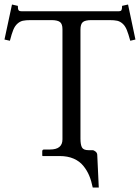

<svg xmlns="http://www.w3.org/2000/svg" viewBox="-34 -688 619 849"><path d="M321.8 -75.2Q321.8 -48.3 328.4 -36.1Q335 -23.9 357.9 -23.9H375Q380.9 -23.9 388.2 -18.1Q395.5 -12.2 396 -3.9L402.8 141.1H376Q370.1 111.8 360.6 88.9Q351.1 65.9 334.5 45.4Q317.9 24.9 291.5 13.4Q265.1 2 230 2H154.8L152.8 0V-19Q152.8 -26.9 161.1 -26.9H187Q242.2 -26.9 242.2 -71.8V-559.1Q242.2 -582 231.2 -590.6Q220.2 -599.1 192.9 -599.1H102.1Q79.6 -599.1 66.9 -596.2Q54.2 -593.3 43 -583.3Q31.7 -573.2 24.7 -555.9Q17.6 -538.6 9.8 -507.8L-14.2 -513.2L19 -668L44.9 -662.1Q44.9 -648.4 47.9 -643.3Q50.8 -638.2 62 -638.2H490.2Q500.5 -638.2 503.2 -643.3Q505.9 -648.4 505.9 -662.1L532.2 -668L564.9 -513.2L542 -507.8Q533.7 -538.6 526.6 -555.9Q519.5 -573.2 508.3 -583.3Q497.1 -593.3 484.4 -596.2Q471.7 -599.1 449.2 -599.1H370.1Q342.8 -599.1 332.3 -590.3Q321.8 -581.5 321.8 -557.1Z"/></svg>

Font: Linux Biolinum G
Style: Regular
Weight: 400
Designer: Philipp H. Poll
Foundry: Philipp H. Poll
Version: Version 1.1.0 ; ttfautohint (v1.6)